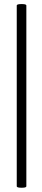

<svg xmlns="http://www.w3.org/2000/svg" viewBox="-20 -758 208 940"><path d="M62 154V-731Q62 -736 74.1 -737.5Q86.1 -739 97.6 -737.5Q109 -736 109 -731V154Q109 159 97.6 160.5Q86.1 162 74.1 160.5Q62 159 62 154Z"/></svg>

Font: Cormorant Garamond Light
Style: Regular
Weight: 300
Designer: Christian Thalmann (Catharsis Fonts)
Foundry: Catharsis Fonts
Version: Version 4.001